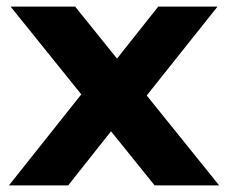

<svg xmlns="http://www.w3.org/2000/svg" viewBox="-20 -560 689 580"><path d="M12 -540H207L642 0H447ZM255 -312 399 -269 186 0H7ZM247 -274 458 -540H637L391 -231Z"/></svg>

Font: Pathway Extreme 72pt
Style: Bold
Weight: 700
Designer: Eduardo Rodriguez Tunni
Foundry: Eduardo Rodriguez Tunni
Version: Version 1.001;gftools[0.9.26]